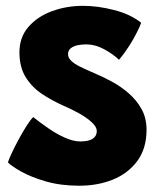

<svg xmlns="http://www.w3.org/2000/svg" viewBox="-20 -582 534 642"><path d="M245.5 39Q182.5 39 133 24.5Q83.5 10 51 -8.2Q18.5 -26.5 6.5 -39Q9.5 -49 19 -69.5Q28.5 -90 41.5 -114.2Q54.5 -138.5 67.8 -159.5Q81 -180.5 91 -190.5Q116 -170.5 143.5 -151.8Q171 -133 198.5 -121Q226 -109 249 -109Q265 -109 277.2 -112.5Q289.5 -116 296.5 -123.8Q303.5 -131.5 303.5 -144Q303.5 -158 286.8 -173.2Q270 -188.5 244.8 -202.8Q219.5 -217 193.5 -228Q155 -245 121 -267.5Q87 -290 66 -323.8Q45 -357.5 45 -407Q45 -457.5 75.2 -492.2Q105.5 -527 154.2 -544.8Q203 -562.5 257.5 -562.5Q307 -562.5 361.5 -548.5Q416 -534.5 452 -506Q449 -496 438.2 -474.5Q427.5 -453 411.8 -428.2Q396 -403.5 378 -382Q359 -400.5 329 -417Q299 -433.5 267.5 -433.5Q253.5 -433.5 239.8 -430.8Q226 -428 216.8 -420.8Q207.5 -413.5 207.5 -401Q207.5 -389 218 -378.8Q228.5 -368.5 248.8 -358.5Q269 -348.5 298.5 -336Q324.5 -325 354.2 -309Q384 -293 410.2 -270.2Q436.5 -247.5 453.2 -217.5Q470 -187.5 470 -148.5Q470 -85 438.8 -43.2Q407.5 -1.5 356.8 18.8Q306 39 245.5 39Z"/></svg>

Font: Grandstander Thin ExtraBold
Style: Regular
Weight: 800
Version: Version 1.200